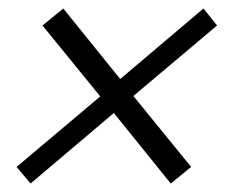

<svg xmlns="http://www.w3.org/2000/svg" viewBox="-20 -511 538 452"><path d="M52 -79 19 -118 216 -284 80 -451 129 -491 263 -325 459 -491 491 -451 294 -285 430 -118 382 -79 248 -245Z"/></svg>

Font: Nunito Sans 10pt Condensed
Style: Italic
Weight: 400
Width: 3
Italic angle: -9°
Designer: Vernon Adams
Foundry: Vernon Adams
Version: Version 3.101;gftools[0.9.27]